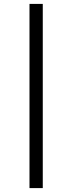

<svg xmlns="http://www.w3.org/2000/svg" viewBox="-20 -818 370 983"><path d="M199 145H131V-798H199Z"/></svg>

Font: IBM Plex Sans JP
Style: Regular
Weight: 400
Designer: Mike Abbink; Paul van der Laan; Pieter van Rosmalen; Wujin Sim; Yejin Wi; Jinhee Kim; Boomi Park; Yona Kim; Kichan Ma
Foundry: Sandoll Inc.
Version: Version 1.000